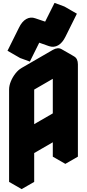

<svg xmlns="http://www.w3.org/2000/svg" viewBox="-20 -1261 603 1331"><path d="M217 -740 433 -865Q467 -885 493.5 -870Q520 -855 520 -815V-175L433 -125V-325L217 -200V0L130 50V-590Q130 -617 142 -646.5Q154 -676 174 -701.5Q194 -727 217 -740ZM433 -425V-765L217 -640V-300ZM187 -834 119 -859 198 -1018Q219 -1062 248.5 -1079Q278 -1096 312 -1084L380 -1061L444 -1191L513 -1166L434 -1007Q413 -964 383.5 -947Q354 -930 320 -941L252 -965ZM433 -325V-125L346 -175V-375ZM433 -765V-425L346 -475V-815ZM513 -1166 444 -1191 358 -1241 426 -1216ZM444 -1191 380 -1061 293 -1111 358 -1241ZM433 -425 217 -300 130 -350 346 -475ZM494 -870Q467 -885 433 -865L217 -740Q194 -727 174 -701.5Q154 -676 142 -646.5Q130 -617 130 -590V50L43 0V-640Q43 -667 55 -696.5Q67 -726 87 -751.5Q107 -777 130 -790L346 -915Q381 -935 407 -920ZM380 -1061 312 -1084Q278 -1096 248.5 -1079Q219 -1062 198 -1018L119 -859L32 -909L111 -1068Q132 -1112 162 -1129Q192 -1146 225 -1134L293 -1111Z"/></svg>

Font: Nabla Normal
Style: Regular
Weight: 400
Designer: Arthur Reinders Folmer
Version: Version 1.000